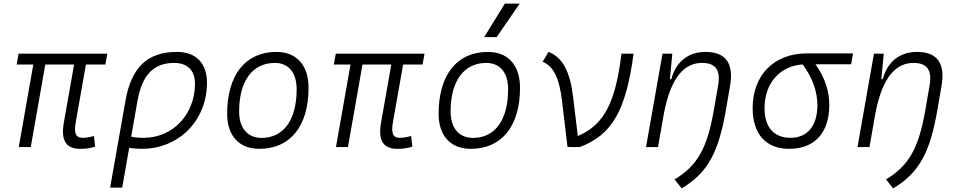

<svg xmlns="http://www.w3.org/2000/svg" viewBox="-20 -815 5313 1064"><path d="M424.3 9.8C456.5 9.8 479.5 6.3 507.3 -2.4L500.5 -61.5C477.5 -54.7 458 -51.3 438.5 -51.3C397 -51.3 389.2 -78.6 400.4 -141.6L456.1 -457.5H564L574.7 -517.6H83L72.3 -457.5H164.6L84 0H150.4L231 -457.5H390.6L334 -136.7C315.9 -35.2 346.7 9.8 424.3 9.8Z M960.4 -527.3C797.4 -527.3 708 -442.4 675.3 -256.8L590.3 224.6H657.2L695.8 4.4C719.2 7.8 742.2 9.8 765.6 9.8C971.7 9.8 1127 -147.9 1127 -356.4C1127 -465.3 1065.9 -527.3 960.4 -527.3ZM707 -57.6 741.7 -254.9C767.1 -399.9 831.1 -466.3 945.8 -466.3C1018.6 -466.3 1060.5 -424.8 1060.5 -351.6C1060.5 -180.7 938 -51.3 776.4 -51.3C749.5 -51.3 724.6 -53.7 707 -57.6Z M1417 9.8C1588.4 9.8 1689.9 -115.7 1689.9 -328.6C1689.9 -453.6 1623.5 -527.3 1511.7 -527.3C1340.3 -527.3 1238.8 -399.9 1238.8 -184.1C1238.8 -62.5 1305.2 9.8 1417 9.8ZM1429.7 -50.8C1351.1 -50.8 1305.2 -105.5 1305.2 -197.3C1305.2 -366.2 1378.9 -466.3 1502.9 -466.3C1579.6 -466.3 1624 -412.1 1624 -320.3C1624 -150.9 1551.8 -50.8 1429.7 -50.8Z M2182.1 9.8C2214.4 9.8 2237.3 6.3 2265.1 -2.4L2258.3 -61.5C2235.4 -54.7 2215.8 -51.3 2196.3 -51.3C2154.8 -51.3 2147 -78.6 2158.2 -141.6L2213.9 -457.5H2321.8L2332.5 -517.6H1840.8L1830.1 -457.5H1922.4L1841.8 0H1908.2L1988.8 -457.5H2148.4L2091.8 -136.7C2073.7 -35.2 2104.5 9.8 2182.1 9.8Z M2588.9 9.8C2760.3 9.8 2861.8 -115.7 2861.8 -328.6C2861.8 -453.6 2795.4 -527.3 2683.6 -527.3C2512.2 -527.3 2410.6 -399.9 2410.6 -184.1C2410.6 -62.5 2477.1 9.8 2588.9 9.8ZM2601.6 -50.8C2522.9 -50.8 2477.1 -105.5 2477.1 -197.3C2477.1 -366.2 2550.8 -466.3 2674.8 -466.3C2751.5 -466.3 2795.9 -412.1 2795.9 -320.3C2795.9 -150.9 2723.6 -50.8 2601.6 -50.8ZM2663.1 -609.4H2732.4L2859.9 -794.9H2777.8Z M3125 0 3134.3 -2 3132.8 0H3192.9C3375.5 -68.8 3448.7 -206.5 3491.2 -517.6H3423.8C3391.6 -253.4 3332 -125 3182.1 -61L3155.8 -278.8C3139.2 -417.5 3097.7 -498 3019.5 -527.3L2987.3 -472.7C3047.4 -447.8 3079.6 -381.8 3094.2 -257.8Z M3560.1 0H3626.5L3660.2 -191.9C3700.7 -396.5 3777.8 -466.3 3870.6 -466.3C3946.8 -466.3 3973.6 -425.3 3960 -344.2L3937.5 -213.9C3900.4 4.9 3846.7 101.6 3718.3 179.2L3757.8 229C3901.4 142.1 3962.4 32.7 4004.4 -214.8L4025.9 -340.3C4046.9 -463.4 4002.4 -527.3 3890.1 -527.3C3793.5 -527.3 3726.1 -472.7 3700.2 -377H3692.4L3705.6 -517.6H3651.4Z M4353 9.8C4494.6 9.8 4575.7 -79.1 4575.7 -233.9C4575.7 -309.6 4550.8 -386.7 4499 -459H4696.8L4707 -519H4449.7C4269.5 -519 4150.9 -398.4 4150.9 -215.8C4150.9 -72.3 4224.6 9.8 4353 9.8ZM4428.2 -458C4484.9 -381.8 4509.8 -301.8 4509.8 -233.9C4509.8 -117.7 4455.1 -51.3 4360.4 -51.3C4269 -51.3 4216.8 -110.4 4216.8 -213.9C4216.8 -353.5 4300.3 -448.7 4428.2 -458Z M4731.9 0H4798.3L4832 -191.9C4872.6 -396.5 4949.7 -466.3 5042.5 -466.3C5118.7 -466.3 5145.5 -425.3 5131.8 -344.2L5109.4 -213.9C5072.3 4.9 5018.6 101.6 4890.1 179.2L4929.7 229C5073.2 142.1 5134.3 32.7 5176.3 -214.8L5197.8 -340.3C5218.8 -463.4 5174.3 -527.3 5062 -527.3C4965.3 -527.3 4897.9 -472.7 4872.1 -377H4864.3L4877.4 -517.6H4823.2Z"/></svg>

Font: Cascadia Mono NF Light
Style: Italic
Weight: 300
Italic angle: -10°
Monospace: yes
Designer: Aaron Bell
Foundry: Saja Typeworks
Version: Version 2404.023